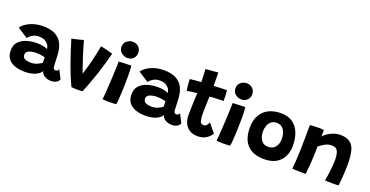

<svg xmlns="http://www.w3.org/2000/svg" viewBox="-31 -1407 4086 2123"><g transform="rotate(20 2012.0 -346.0)"><path d="M255 8.5Q193.5 8.5 142.5 -8.2Q91.5 -25 61.2 -62.5Q31 -100 31 -163Q31 -225.5 66.2 -263.5Q101.5 -301.5 159 -319Q216.5 -336.5 283.5 -336.5Q322 -336.5 356 -328Q390 -319.5 402 -312.5Q401.5 -325.5 396.8 -340Q392 -354.5 383.5 -364.5Q368.5 -385 342.8 -398.8Q317 -412.5 275 -412.5Q232 -412.5 199.5 -393.2Q167 -374 150.5 -350L28.5 -428.5Q62 -476 130 -505.8Q198 -535.5 278.5 -535.5Q367 -535.5 421.8 -506.5Q476.5 -477.5 503.5 -425.5Q516 -400.5 524 -370.5Q532 -340.5 535 -301.5Q537 -268 538 -239Q539 -210 540 -184Q540.5 -145.5 548.2 -134.2Q556 -123 570 -123Q600 -123 606.5 -149.5L658.5 -50Q653 -27 627.5 -11.5Q602 4 563 4Q519.5 4 485.5 -17.2Q451.5 -38.5 447.5 -70.5Q435.5 -41.5 385 -16.5Q334.5 8.5 255 8.5ZM288.5 -109Q324 -109 360.5 -124.5Q397 -140 413 -157Q412 -172.5 411.2 -189Q410.5 -205.5 411 -217Q400 -221.5 369.2 -226.8Q338.5 -232 305 -232Q259.5 -232 223.8 -217.2Q188 -202.5 188 -170.5Q188 -136 215.2 -122.5Q242.5 -109 288.5 -109Z M954.5 -545.5Q1007.5 -536 1049.2 -524Q1091 -512 1098 -509.5Q1085.5 -459.5 1067.2 -395.8Q1049 -332 1026.5 -263.5Q1004 -195 980 -129.2Q956 -63.5 933 -9.5Q906.5 -5 868 -5Q849 -5 831.2 -6.5Q813.5 -8 801 -9.5Q749 -118.5 703 -248.2Q657 -378 616.5 -513Q626.5 -514.5 652.5 -520.5Q678.5 -526.5 707 -533.8Q735.5 -541 753 -546Q762 -510 777.2 -459.8Q792.5 -409.5 809.8 -356.5Q827 -303.5 842.2 -259.2Q857.5 -215 866.5 -191.5Q889 -261 912.2 -349.5Q935.5 -438 954.5 -545.5Z M1274.5 -523.5Q1229.5 -523.5 1199 -549.8Q1168.5 -576 1168.5 -619Q1168.5 -663 1199.5 -688Q1230.5 -713 1270 -713Q1311.5 -713 1338.8 -685.8Q1366 -658.5 1366 -616.5Q1366 -577 1339.8 -550.2Q1313.5 -523.5 1274.5 -523.5ZM1330.5 -1Q1322 0 1298.2 1.5Q1274.5 3 1248 3Q1228.5 3 1208.8 2Q1189 1 1170 -1.5Q1172.5 -14.5 1175.8 -54.5Q1179 -94.5 1182.2 -149.2Q1185.5 -204 1188.5 -262.5Q1191.5 -321 1193.5 -371.8Q1195.5 -422.5 1195.5 -453.5Q1209 -454.5 1238 -455.8Q1267 -457 1296.8 -458Q1326.5 -459 1342.5 -459Q1345 -443 1346.5 -408.8Q1348 -374.5 1348 -332Q1348 -286.5 1346.8 -235.5Q1345.5 -184.5 1343.2 -136.8Q1341 -89 1337.8 -52.8Q1334.5 -16.5 1330.5 -1Z M1676 8.5Q1614.5 8.5 1563.5 -8.2Q1512.5 -25 1482.2 -62.5Q1452 -100 1452 -163Q1452 -225.5 1487.2 -263.5Q1522.5 -301.5 1580 -319Q1637.5 -336.5 1704.5 -336.5Q1743 -336.5 1777 -328Q1811 -319.5 1823 -312.5Q1822.5 -325.5 1817.8 -340Q1813 -354.5 1804.5 -364.5Q1789.5 -385 1763.8 -398.8Q1738 -412.5 1696 -412.5Q1653 -412.5 1620.5 -393.2Q1588 -374 1571.5 -350L1449.5 -428.5Q1483 -476 1551 -505.8Q1619 -535.5 1699.5 -535.5Q1788 -535.5 1842.8 -506.5Q1897.5 -477.5 1924.5 -425.5Q1937 -400.5 1945 -370.5Q1953 -340.5 1956 -301.5Q1958 -268 1959 -239Q1960 -210 1961 -184Q1961.5 -145.5 1969.2 -134.2Q1977 -123 1991 -123Q2021 -123 2027.5 -149.5L2079.5 -50Q2074 -27 2048.5 -11.5Q2023 4 1984 4Q1940.5 4 1906.5 -17.2Q1872.5 -38.5 1868.5 -70.5Q1856.5 -41.5 1806 -16.5Q1755.5 8.5 1676 8.5ZM1709.5 -109Q1745 -109 1781.5 -124.5Q1818 -140 1834 -157Q1833 -172.5 1832.2 -189Q1831.5 -205.5 1832 -217Q1821 -221.5 1790.2 -226.8Q1759.5 -232 1726 -232Q1680.5 -232 1644.8 -217.2Q1609 -202.5 1609 -170.5Q1609 -136 1636.2 -122.5Q1663.5 -109 1709.5 -109Z M2457 -65.5Q2447.5 -47 2427.2 -26.2Q2407 -5.5 2374.8 9.2Q2342.5 24 2296.5 24Q2236 24 2197.5 -1.5Q2159 -27 2141 -69.2Q2123 -111.5 2123 -162.5Q2123 -197 2124 -236.5Q2125 -276 2126.5 -313.2Q2128 -350.5 2129.5 -379.8Q2131 -409 2132 -423Q2092.5 -419 2058.8 -414Q2025 -409 2012.5 -406.5Q2007.5 -434.5 2004.8 -463.5Q2002 -492.5 2001 -514Q2000 -535.5 2000 -540.5Q2029 -544.5 2062.2 -547.5Q2095.5 -550.5 2131.5 -552.5Q2131 -564.5 2130.2 -590Q2129.5 -615.5 2129 -636Q2128.5 -654.5 2127 -673.2Q2125.5 -692 2124.5 -703.5L2272.5 -716.5Q2272.5 -710.5 2272.8 -688.5Q2273 -666.5 2273 -635.5Q2273 -620 2273.2 -599.8Q2273.5 -579.5 2274.5 -560Q2290.5 -560.5 2312.8 -561.8Q2335 -563 2348 -563.5Q2379.5 -565 2401.5 -565Q2423.5 -565 2429.5 -564.5Q2432.5 -540.5 2433.5 -504.5Q2434.5 -468.5 2434.5 -440.5Q2429.5 -441 2402 -440.2Q2374.5 -439.5 2348 -438Q2329.5 -437.5 2307 -436Q2284.5 -434.5 2271.5 -433Q2270.5 -415.5 2269 -378.2Q2267.5 -341 2266.5 -299.8Q2265.5 -258.5 2265.5 -229.5Q2265.5 -180 2274 -146.8Q2282.5 -113.5 2318 -113.5Q2341.5 -113.5 2354.5 -132.2Q2367.5 -151 2375.5 -165.5Q2384 -153.5 2401.5 -132Q2419 -110.5 2435.5 -91Q2452 -71.5 2457 -65.5Z M2615.5 -523.5Q2570.5 -523.5 2540 -549.8Q2509.5 -576 2509.5 -619Q2509.5 -663 2540.5 -688Q2571.5 -713 2611 -713Q2652.5 -713 2679.8 -685.8Q2707 -658.5 2707 -616.5Q2707 -577 2680.8 -550.2Q2654.5 -523.5 2615.5 -523.5ZM2671.5 -1Q2663 0 2639.2 1.5Q2615.5 3 2589 3Q2569.5 3 2549.8 2Q2530 1 2511 -1.5Q2513.5 -14.5 2516.8 -54.5Q2520 -94.5 2523.2 -149.2Q2526.5 -204 2529.5 -262.5Q2532.5 -321 2534.5 -371.8Q2536.5 -422.5 2536.5 -453.5Q2550 -454.5 2579 -455.8Q2608 -457 2637.8 -458Q2667.5 -459 2683.5 -459Q2686 -443 2687.5 -408.8Q2689 -374.5 2689 -332Q2689 -286.5 2687.8 -235.5Q2686.5 -184.5 2684.2 -136.8Q2682 -89 2678.8 -52.8Q2675.5 -16.5 2671.5 -1Z M3074 11Q2941.5 11 2874.5 -59.2Q2807.5 -129.5 2807.5 -263.5Q2807.5 -352.5 2841.8 -412Q2876 -471.5 2937.5 -501.5Q2999 -531.5 3079.5 -531.5Q3161 -531.5 3215.5 -494Q3270 -456.5 3297 -390.2Q3324 -324 3324 -238Q3324 -124.5 3259 -56.8Q3194 11 3074 11ZM3068.5 -132.5Q3123.5 -132.5 3153.2 -169.5Q3183 -206.5 3183 -263.5Q3183 -330.5 3154.2 -372.8Q3125.5 -415 3071.5 -415Q3032 -415 3007 -395Q2982 -375 2970.2 -342.8Q2958.5 -310.5 2958.5 -274Q2958.5 -212.5 2986.5 -172.5Q3014.5 -132.5 3068.5 -132.5Z M3563 6.5Q3547.5 7 3525.5 7Q3503.5 7 3481 6Q3462.5 5.5 3438.5 4.5Q3414.5 3.5 3405 2.5Q3414 -81 3418 -210Q3422 -339 3422 -516.5Q3464 -522 3519.5 -522Q3537.5 -522 3555 -521.2Q3572.5 -520.5 3586 -518Q3586 -511 3586 -485.2Q3586 -459.5 3585.5 -440.5Q3598.5 -459.5 3628 -480.2Q3657.5 -501 3696.5 -515.5Q3735.5 -530 3777 -530Q3853 -530 3893.5 -499.2Q3934 -468.5 3949.2 -407.2Q3964.5 -346 3964.5 -254Q3964.5 -222 3962.8 -179.2Q3961 -136.5 3957.5 -89.5Q3954 -42.5 3948.5 1.5Q3938 2.5 3916.5 3.2Q3895 4 3871 4Q3845.5 4 3822.5 3.2Q3799.5 2.5 3788.5 1.5Q3794 -26.5 3800.2 -68.5Q3806.5 -110.5 3811.2 -158Q3816 -205.5 3816 -249.5Q3816 -312 3799.5 -350Q3783 -388 3728.5 -388Q3683.5 -388 3644.8 -365.8Q3606 -343.5 3582.5 -322Q3581.5 -203.5 3575 -119.8Q3568.5 -36 3563 6.5Z"/></g></svg>

Font: Grandstander
Style: Bold
Weight: 700
Designer: Tyler Finck
Foundry: Etcetera Type Co
Version: Version 1.200; ttfautohint (v1.8.3)